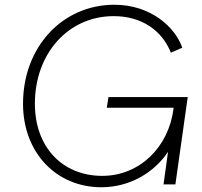

<svg xmlns="http://www.w3.org/2000/svg" viewBox="-20 -777 851 809"><path d="M407 12C525 12 628 -48 688 -137L669 0H719L771 -368H437L430 -323H712L711 -319C691 -157 568 -36 411 -36C243 -36 127 -157 127 -340C127 -552 268 -709 459 -709C576 -709 662 -650 700 -555L748 -576C718 -663 615 -757 462 -757C242 -757 77 -578 77 -340C77 -134 217 12 407 12Z"/></svg>

Font: Mluvka ExtraLight
Style: Italic
Weight: 200
Italic angle: -8°
Designer: Modified by Jiří Krblich, Original typeface by Gumpita Rahayu
Foundry: Gumpita Rahayu & Jiří Krblich
Version: Version 2.000;Glyphs 3.1.1 (3134)